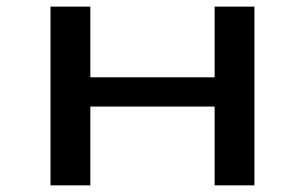

<svg xmlns="http://www.w3.org/2000/svg" viewBox="-20 -557 916 577"><path d="M744.6 0H625V-236.8H251.5V0H131.8V-537.1H251.5V-324.7H625V-537.1H744.6Z"/></svg>

Font: Squarish Sans CT
Style: RegularSC
Weight: 400
Version: Version 0.9